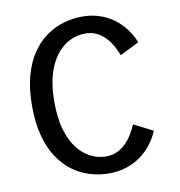

<svg xmlns="http://www.w3.org/2000/svg" viewBox="-80 -780 811 865"><g transform="rotate(-10 325.0 -347.5)"><path d="M349.9 11Q307.1 11 265.3 -1.2Q223.4 -13.5 186.4 -40Q149.4 -66.6 121.1 -108.7Q92.7 -150.8 76.6 -210.2Q60.5 -269.6 60.5 -348Q60.5 -426.4 76.9 -485.7Q93.3 -544.9 121.9 -586.9Q150.6 -628.9 187.9 -655.2Q225.1 -681.5 267.3 -693.8Q309.4 -706 352.2 -706Q394.4 -706 430.2 -694.3Q466.1 -682.6 495.2 -661.4Q524.3 -640.2 546 -611.5Q567.7 -582.7 581.6 -548.1L493.9 -504.3Q486.1 -525.8 473.9 -547.6Q461.8 -569.4 444.6 -587.8Q427.5 -606.1 404.6 -617.3Q381.6 -628.4 351.9 -628.4Q317 -628.4 283.2 -612.6Q249.5 -596.7 222.2 -562.9Q194.9 -529.1 178.7 -475.9Q162.5 -422.8 162.5 -348Q162.5 -273.2 178.5 -219.7Q194.6 -166.2 221.6 -132.4Q248.6 -98.6 282 -82.6Q315.3 -66.6 349.6 -66.6Q379.6 -66.6 402.9 -78Q426.1 -89.4 443.5 -107.7Q460.9 -125.9 473.4 -147Q485.8 -168.1 493.9 -187.9L581.6 -143.4Q568 -110.8 546.1 -82.6Q524.3 -54.5 495 -33.5Q465.8 -12.4 429.4 -0.7Q392.9 11 349.9 11Z"/></g></svg>

Font: Trispace Thin
Style: Regular
Weight: 100
Designer: Tyler Finck
Foundry: Etcetera Type Company
Version: Version 1.210